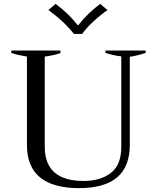

<svg xmlns="http://www.w3.org/2000/svg" viewBox="-20 -961 810 991"><path d="M301 -851C327 -827 347 -805 361 -786C361 -786 404 -786 404 -786C418 -806 438 -828 464 -852C490 -876 514 -895 535 -909C535 -909 497 -941 497 -941C477 -926 457 -909 436 -889C415 -868 398 -849 385 -832C385 -832 380 -832 380 -832C367 -849 350 -868 329 -889C308 -909 287 -926 267 -941C267 -941 230 -909 230 -909C251 -894 275 -875 301 -851ZM119 -213C119 -64 209 10 388 10C563 10 650 -64 650 -213C650 -213 650 -668 650 -668C674 -671 701 -678 732 -688C732 -688 732 -700 732 -700C732 -700 524 -700 524 -700C524 -700 524 -688 524 -688C551 -679 579 -673 606 -670C606 -670 606 -203 606 -203C606 -141 588 -96 553 -69C517 -41 470 -27 411 -27C278 -27 211 -86 211 -203C211 -203 211 -669 211 -669C242 -673 269 -679 292 -687C292 -687 292 -700 292 -700C292 -700 38 -700 38 -700C38 -700 38 -688 38 -688C61 -680 88 -674 119 -669C119 -669 119 -213 119 -213Z"/></svg>

Font: BUSH 25 TRIRONG 0515 A
Style: Regular
Weight: 400
Designer: Katatrad Team
Foundry: CadsonDemak